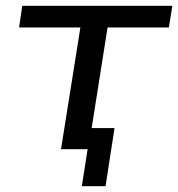

<svg xmlns="http://www.w3.org/2000/svg" viewBox="-20 -516 616 664"><path d="M263 128 283 0H191L258 -421H46L57 -496H576L564 -421H352L297 -73H376L345 128Z"/></svg>

Font: Nunito Sans 7pt SemiExpanded
Style: Italic
Weight: 400
Width: 6
Italic angle: -9°
Designer: Vernon Adams
Foundry: Vernon Adams
Version: Version 3.101;gftools[0.9.27]